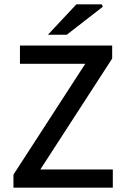

<svg xmlns="http://www.w3.org/2000/svg" viewBox="-20 -865 580 885"><path d="M42 0V-60L373 -571H72V-655H497V-595L166 -84H500V0ZM201 -705 332 -845H449L454 -834L288 -705Z"/></svg>

Font: Source Sans 3 ExtraLight Medium
Style: Regular
Weight: 500
Version: Version 3.052;hotconv 1.1.0;makeotfexe 2.6.0